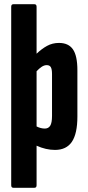

<svg xmlns="http://www.w3.org/2000/svg" viewBox="-20 -703 417 908"><path d="M43 185Q33 185 33 173V-671Q33 -683 43 -683H143Q153 -683 153 -671V-449Q177 -472 202.5 -486Q228 -500 259 -500Q304 -500 325 -469.5Q346 -439 346 -371V-152Q346 -71 320 -32.5Q294 6 240 6Q197 6 153 -14V173Q153 185 143 185ZM192 -95Q209 -95 217.5 -108.5Q226 -122 226 -155V-353Q226 -375 220.5 -385Q215 -395 201 -395Q189 -395 177 -387Q165 -379 153 -366V-105Q173 -95 192 -95Z"/></svg>

Font: Sofia Sans Extra Condensed ExtraBold
Style: Regular
Weight: 800
Designer: Botio Nikoltchev, Ani Petrova
Foundry: lettersoup
Version: Version 4.101; ttfautohint (v1.8.4.7-5d5b)